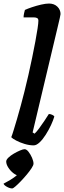

<svg xmlns="http://www.w3.org/2000/svg" viewBox="-49 -820 362 1083"><path d="M141 0Q116.5 0 89.5 -8.2Q62.5 -16.5 41.8 -27.5Q21 -38.5 14.5 -46Q20 -59.5 28.2 -86.5Q36.5 -113.5 47 -149Q57.5 -184.5 68.2 -224.2Q79 -264 88.5 -302Q100 -347 111.2 -396.8Q122.5 -446.5 132.5 -495.2Q142.5 -544 150.5 -586.5Q158.5 -629 163 -659.8Q167.5 -690.5 167.5 -703Q167.5 -714.5 160.2 -718.2Q153 -722 140.5 -722H84Q84 -733 86.8 -745.2Q89.5 -757.5 91.5 -764Q106.5 -771 131.8 -779.5Q157 -788 183 -794Q209 -800 227.5 -800Q256.5 -800 274.5 -782.5Q292.5 -765 292.5 -740.5Q292.5 -737.5 288.2 -718Q284 -698.5 278.5 -676.5L135 -73L146 -66Q157 -76 171.8 -96Q186.5 -116 201.5 -138.5Q216.5 -161 226.5 -177Q235.5 -177 245.2 -172.5Q255 -168 257.5 -163Q251.5 -142 238.8 -114.5Q226 -87 209.2 -60.5Q192.5 -34 174.5 -17Q156.5 0 141 0ZM20.5 243Q7 243 -9.5 234Q-26 225 -29 216Q-11.5 207 5.8 196.8Q23 186.5 38 175Q53 163.5 61.5 151.5L55.5 169.5Q43 169.5 26.5 156.8Q10 144 -2 125.5Q-14 107 -14 91Q-14 81 -1.5 69Q11 57 29 46.5Q47 36 64 28.8Q81 21.5 89.5 21.5Q100.5 21.5 112 36.2Q123.5 51 131.8 70.2Q140 89.5 140 103Q140 112 129.2 128.5Q118.5 145 102 164.8Q85.5 184.5 68.5 202.2Q51.5 220 38 231.5Q24.5 243 20.5 243Z"/></svg>

Font: Texturina Medium
Style: Italic
Weight: 500
Italic angle: -11°
Designer: Guillermo Torres Carreño
Foundry: Omnibus-Type
Version: Version 1.002